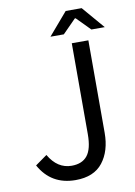

<svg xmlns="http://www.w3.org/2000/svg" viewBox="-92 -877 664 947"><g transform="rotate(-10 240.5 -403.0)"><path d="M29 -93 88 -135Q131 -61 202 -61Q255 -61 281 -94Q307 -127 307 -201V-656H390V-193Q390 -102 345.5 -45Q301 12 209 12Q87 12 29 -93ZM209 -706 305 -818H385L481 -706H414L347 -774H343L276 -706Z"/></g></svg>

Font: RibengUni
Style: Regular
Weight: 400
Designer: (1) Dr. Andrew Glass (Senior Program Manager at Microsoft Corporation)
(2) Bivuti Chakma (Chakma Font Designer & Keyboar
Foundry: Bivuti Chakma
Version: Version 2.2022; Updated on: 03 June 2022; Friday